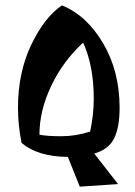

<svg xmlns="http://www.w3.org/2000/svg" viewBox="-20 -573 511 725"><path d="M431.6 -166Q431.6 -92.8 411.1 -50.8Q390.6 -8.8 335.9 6.8L425.8 122.1L281.2 131.8L236.3 19.5Q123 18.6 61.5 -33.2Q47.9 -100.6 47.9 -166Q47.9 -298.8 97.7 -403.3Q147.5 -507.8 213.9 -552.7Q307.6 -514.6 369.6 -409.2Q431.6 -303.7 431.6 -166ZM334 -201.2Q334 -324.2 293.9 -412.1Q216.8 -340.8 172.9 -247.6Q128.9 -154.3 128.9 -64.5Q156.2 -58.6 211.4 -58.6Q266.6 -58.6 320.3 -76.2Q334 -138.7 334 -201.2Z"/></svg>

Font: Ravi Prakash
Style: Regular
Weight: 400
Designer: Appaji Ambarisha Darbha
Version: Version 1.0.4; ttfautohint (v1.2.42-39fb)